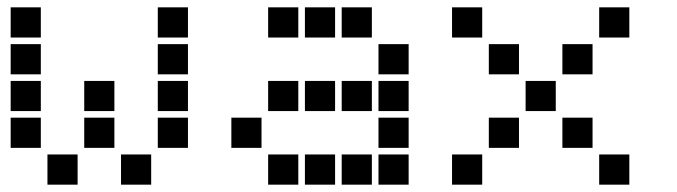

<svg xmlns="http://www.w3.org/2000/svg" viewBox="-20 -511 1840 522"><path d="M10 -491Q9 -491 9 -491Q9 -491 9 -490V-410Q9 -409 9 -409Q9 -409 10 -409H90Q91 -409 91 -409Q91 -409 91 -410V-490Q91 -491 91 -491Q91 -491 90 -491ZM410 -491Q409 -491 409 -491Q409 -491 409 -490V-410Q409 -409 409 -409Q409 -409 410 -409H490Q491 -409 491 -409Q491 -409 491 -410V-490Q491 -491 491 -491Q491 -491 490 -491ZM10 -391Q9 -391 9 -391Q9 -391 9 -390V-310Q9 -309 9 -309Q9 -309 10 -309H90Q91 -309 91 -309Q91 -309 91 -310V-390Q91 -391 91 -391Q91 -391 90 -391ZM410 -391Q409 -391 409 -391Q409 -391 409 -390V-310Q409 -309 409 -309Q409 -309 410 -309H490Q491 -309 491 -309Q491 -309 491 -310V-390Q491 -391 491 -391Q491 -391 490 -391ZM10 -291Q9 -291 9 -291Q9 -291 9 -290V-210Q9 -209 9 -209Q9 -209 10 -209H90Q91 -209 91 -209Q91 -209 91 -210V-290Q91 -291 91 -291Q91 -291 90 -291ZM210 -291Q209 -291 209 -291Q209 -291 209 -290V-210Q209 -209 209 -209Q209 -209 210 -209H290Q291 -209 291 -209Q291 -209 291 -210V-290Q291 -291 291 -291Q291 -291 290 -291ZM410 -291Q409 -291 409 -291Q409 -291 409 -290V-210Q409 -209 409 -209Q409 -209 410 -209H490Q491 -209 491 -209Q491 -209 491 -210V-290Q491 -291 491 -291Q491 -291 490 -291ZM10 -191Q9 -191 9 -191Q9 -191 9 -190V-110Q9 -109 9 -109Q9 -109 10 -109H90Q91 -109 91 -109Q91 -109 91 -110V-190Q91 -191 91 -191Q91 -191 90 -191ZM210 -191Q209 -191 209 -191Q209 -191 209 -190V-110Q209 -109 209 -109Q209 -109 210 -109H290Q291 -109 291 -109Q291 -109 291 -110V-190Q291 -191 291 -191Q291 -191 290 -191ZM410 -191Q409 -191 409 -191Q409 -191 409 -190V-110Q409 -109 409 -109Q409 -109 410 -109H490Q491 -109 491 -109Q491 -109 491 -110V-190Q491 -191 491 -191Q491 -191 490 -191ZM110 -91Q109 -91 109 -91Q109 -91 109 -90V-10Q109 -9 109 -9Q109 -9 110 -9H190Q191 -9 191 -9Q191 -9 191 -10V-90Q191 -91 191 -91Q191 -91 190 -91ZM310 -91Q309 -91 309 -91Q309 -91 309 -90V-10Q309 -9 309 -9Q309 -9 310 -9H390Q391 -9 391 -9Q391 -9 391 -10V-90Q391 -91 391 -91Q391 -91 390 -91Z M710 -491Q709 -491 709 -491Q709 -491 709 -490V-410Q709 -409 709 -409Q709 -409 710 -409H790Q791 -409 791 -409Q791 -409 791 -410V-490Q791 -491 791 -491Q791 -491 790 -491ZM810 -491Q809 -491 809 -491Q809 -491 809 -490V-410Q809 -409 809 -409Q809 -409 810 -409H890Q891 -409 891 -409Q891 -409 891 -410V-490Q891 -491 891 -491Q891 -491 890 -491ZM910 -491Q909 -491 909 -491Q909 -491 909 -490V-410Q909 -409 909 -409Q909 -409 910 -409H990Q991 -409 991 -409Q991 -409 991 -410V-490Q991 -491 991 -491Q991 -491 990 -491ZM1010 -391Q1009 -391 1009 -391Q1009 -391 1009 -390V-310Q1009 -309 1009 -309Q1009 -309 1010 -309H1090Q1091 -309 1091 -309Q1091 -309 1091 -310V-390Q1091 -391 1091 -391Q1091 -391 1090 -391ZM710 -291Q709 -291 709 -291Q709 -291 709 -290V-210Q709 -209 709 -209Q709 -209 710 -209H790Q791 -209 791 -209Q791 -209 791 -210V-290Q791 -291 791 -291Q791 -291 790 -291ZM810 -291Q809 -291 809 -291Q809 -291 809 -290V-210Q809 -209 809 -209Q809 -209 810 -209H890Q891 -209 891 -209Q891 -209 891 -210V-290Q891 -291 891 -291Q891 -291 890 -291ZM910 -291Q909 -291 909 -291Q909 -291 909 -290V-210Q909 -209 909 -209Q909 -209 910 -209H990Q991 -209 991 -209Q991 -209 991 -210V-290Q991 -291 991 -291Q991 -291 990 -291ZM1010 -291Q1009 -291 1009 -291Q1009 -291 1009 -290V-210Q1009 -209 1009 -209Q1009 -209 1010 -209H1090Q1091 -209 1091 -209Q1091 -209 1091 -210V-290Q1091 -291 1091 -291Q1091 -291 1090 -291ZM610 -191Q609 -191 609 -191Q609 -191 609 -190V-110Q609 -109 609 -109Q609 -109 610 -109H690Q691 -109 691 -109Q691 -109 691 -110V-190Q691 -191 691 -191Q691 -191 690 -191ZM1010 -191Q1009 -191 1009 -191Q1009 -191 1009 -190V-110Q1009 -109 1009 -109Q1009 -109 1010 -109H1090Q1091 -109 1091 -109Q1091 -109 1091 -110V-190Q1091 -191 1091 -191Q1091 -191 1090 -191ZM710 -91Q709 -91 709 -91Q709 -91 709 -90V-10Q709 -9 709 -9Q709 -9 710 -9H790Q791 -9 791 -9Q791 -9 791 -10V-90Q791 -91 791 -91Q791 -91 790 -91ZM810 -91Q809 -91 809 -91Q809 -91 809 -90V-10Q809 -9 809 -9Q809 -9 810 -9H890Q891 -9 891 -9Q891 -9 891 -10V-90Q891 -91 891 -91Q891 -91 890 -91ZM910 -91Q909 -91 909 -91Q909 -91 909 -90V-10Q909 -9 909 -9Q909 -9 910 -9H990Q991 -9 991 -9Q991 -9 991 -10V-90Q991 -91 991 -91Q991 -91 990 -91ZM1010 -91Q1009 -91 1009 -91Q1009 -91 1009 -90V-10Q1009 -9 1009 -9Q1009 -9 1010 -9H1090Q1091 -9 1091 -9Q1091 -9 1091 -10V-90Q1091 -91 1091 -91Q1091 -91 1090 -91Z M1210 -491Q1209 -491 1209 -491Q1209 -491 1209 -490V-410Q1209 -409 1209 -409Q1209 -409 1210 -409H1290Q1291 -409 1291 -409Q1291 -409 1291 -410V-490Q1291 -491 1291 -491Q1291 -491 1290 -491ZM1610 -491Q1609 -491 1609 -491Q1609 -491 1609 -490V-410Q1609 -409 1609 -409Q1609 -409 1610 -409H1690Q1691 -409 1691 -409Q1691 -409 1691 -410V-490Q1691 -491 1691 -491Q1691 -491 1690 -491ZM1310 -391Q1309 -391 1309 -391Q1309 -391 1309 -390V-310Q1309 -309 1309 -309Q1309 -309 1310 -309H1390Q1391 -309 1391 -309Q1391 -309 1391 -310V-390Q1391 -391 1391 -391Q1391 -391 1390 -391ZM1510 -391Q1509 -391 1509 -391Q1509 -391 1509 -390V-310Q1509 -309 1509 -309Q1509 -309 1510 -309H1590Q1591 -309 1591 -309Q1591 -309 1591 -310V-390Q1591 -391 1591 -391Q1591 -391 1590 -391ZM1410 -291Q1409 -291 1409 -291Q1409 -291 1409 -290V-210Q1409 -209 1409 -209Q1409 -209 1410 -209H1490Q1491 -209 1491 -209Q1491 -209 1491 -210V-290Q1491 -291 1491 -291Q1491 -291 1490 -291ZM1310 -191Q1309 -191 1309 -191Q1309 -191 1309 -190V-110Q1309 -109 1309 -109Q1309 -109 1310 -109H1390Q1391 -109 1391 -109Q1391 -109 1391 -110V-190Q1391 -191 1391 -191Q1391 -191 1390 -191ZM1510 -191Q1509 -191 1509 -191Q1509 -191 1509 -190V-110Q1509 -109 1509 -109Q1509 -109 1510 -109H1590Q1591 -109 1591 -109Q1591 -109 1591 -110V-190Q1591 -191 1591 -191Q1591 -191 1590 -191ZM1210 -91Q1209 -91 1209 -91Q1209 -91 1209 -90V-10Q1209 -9 1209 -9Q1209 -9 1210 -9H1290Q1291 -9 1291 -9Q1291 -9 1291 -10V-90Q1291 -91 1291 -91Q1291 -91 1290 -91ZM1610 -91Q1609 -91 1609 -91Q1609 -91 1609 -90V-10Q1609 -9 1609 -9Q1609 -9 1610 -9H1690Q1691 -9 1691 -9Q1691 -9 1691 -10V-90Q1691 -91 1691 -91Q1691 -91 1690 -91Z"/></svg>

Font: Doto ExtraBold
Style: Regular
Weight: 800
Monospace: yes
Version: Version 1.000